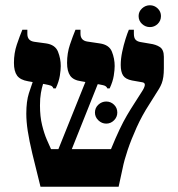

<svg xmlns="http://www.w3.org/2000/svg" viewBox="-20 -710 676 730"><path d="M134 0Q115 -75 103 -125.5Q91 -176 85.5 -212Q80 -248 80 -278Q80 -325 90 -356Q100 -387 112 -421L150 -407Q147 -401 143 -388.5Q139 -376 135.5 -356.5Q132 -337 132 -309Q132 -267 140 -234.5Q148 -202 158 -179Q168 -156 174 -143H402Q420 -187 434.5 -217.5Q449 -248 462.5 -271Q476 -294 489 -314L519 -361Q529 -376 530.5 -385.5Q532 -395 522 -397L482 -404Q457 -409 448 -423Q439 -437 439 -463Q439 -486 444.5 -512.5Q450 -539 457.5 -562.5Q465 -586 470 -597H489V-582Q489 -566 495.5 -559Q502 -552 515 -550L550 -544Q573 -541 588 -531Q603 -521 603 -494V-450Q603 -432 601 -418Q599 -404 595 -393.5Q591 -383 585 -373L548 -314Q520 -271 499.5 -225.5Q479 -180 465.5 -140Q452 -100 446 -69L431 0ZM190 -113 315 -424 362 -416 241 -113ZM183 -374Q180 -382 173 -384.5Q166 -387 150 -390L87 -401Q57 -406 45 -422.5Q33 -439 33 -471Q33 -508 44 -540.5Q55 -573 65 -597H84V-581Q84 -568 90.5 -560.5Q97 -553 111 -551L155 -545Q190 -540 200.5 -513.5Q211 -487 211 -459Q211 -444 207.5 -422Q204 -400 192 -374ZM388 -374Q385 -383 372.5 -386Q360 -389 339 -392L289 -401Q259 -405 247 -422Q235 -439 235 -471Q235 -508 246 -540.5Q257 -573 267 -597H286V-582Q286 -569 292.5 -561.5Q299 -554 312 -552L359 -545Q395 -540 405.5 -513.5Q416 -487 416 -459Q416 -444 412.5 -422Q409 -400 397 -374ZM384 -240Q367 -240 354 -252.5Q341 -265 341 -282Q341 -300 354 -312Q367 -324 384 -324Q401 -324 413.5 -312Q426 -300 426 -282Q426 -265 413.5 -252.5Q401 -240 384 -240ZM550 -607Q533 -607 520 -619Q507 -631 507 -649Q507 -666 520 -678Q533 -690 550 -690Q567 -690 579.5 -678Q592 -666 592 -649Q592 -631 579.5 -619Q567 -607 550 -607Z"/></svg>

Font: Frank Ruhl Libre SemiBold
Style: Regular
Weight: 600
Designer: Yanek Iontef
Foundry: Fontef
Version: Version 6.003;gftools[0.9.30]